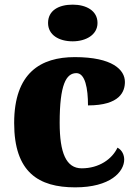

<svg xmlns="http://www.w3.org/2000/svg" viewBox="-20 -797 593 827"><path d="M293 -619C350 -619 400 -647 400 -698C400 -752 350 -777 293 -777C233 -777 187 -752 187 -698C187 -647 233 -619 293 -619ZM304 10C455 10 515 -57 515 -110C515 -128 507 -150 486 -161C463 -112 407 -72 332 -72C265 -72 237 -138 237 -268C237 -433 265 -482 309 -482C347 -482 359 -416 359 -343C497 -343 518 -403 518 -444C518 -496 465 -551 302 -551C156 -551 41 -484 41 -267C41 -55 146 10 304 10Z"/></svg>

Font: Noto Serif Georgian Black
Style: Regular
Weight: 900
Designer: Monotype Design Team, Akaki Razmadze
Foundry: Google LLC
Version: Version 2.003